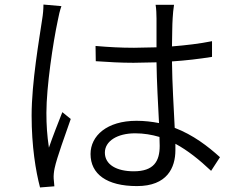

<svg xmlns="http://www.w3.org/2000/svg" viewBox="-20 -789 1040 844"><path d="M250 -762 171 -769C171 -749 169 -725 165 -702C153 -619 119 -428 119 -281C119 -146 137 -37 156 35L219 30C218 20 217 6 216 -4C215 -16 217 -35 220 -49C230 -97 268 -199 291 -266L254 -296C237 -253 211 -187 195 -140C187 -194 184 -239 184 -293C184 -407 213 -601 234 -699C237 -717 244 -746 250 -762ZM681 -187 682 -148C682 -80 656 -36 568 -36C493 -36 441 -65 441 -118C441 -169 496 -203 574 -203C612 -203 647 -197 681 -187ZM745 -768H664C667 -751 668 -725 668 -707V-581L569 -579C510 -579 457 -582 400 -587L401 -520C459 -516 510 -513 567 -513L668 -515C669 -431 675 -327 679 -248C648 -254 615 -258 580 -258C450 -258 378 -192 378 -112C378 -24 449 29 582 29C715 29 751 -52 751 -129V-157C805 -128 856 -87 908 -38L947 -98C894 -146 829 -196 748 -227C744 -314 737 -418 736 -519C797 -523 856 -530 912 -539V-608C858 -597 798 -590 736 -585C737 -632 737 -681 739 -709C740 -728 742 -748 745 -768Z"/></svg>

Font: Noto Sans JP DemiLight
Style: Regular
Weight: 350
Designer: Ryoko NISHIZUKA 西塚涼子 (kana, bopomofo & ideographs); Paul D. Hunt (Latin, Greek & Cyrillic); Sandoll Communications 산돌커뮤니
Foundry: Adobe
Version: Version 2.004;hotconv 1.0.118;makeotfexe 2.5.65603